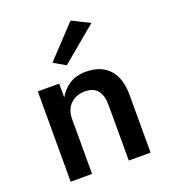

<svg xmlns="http://www.w3.org/2000/svg" viewBox="-133 -822 811 919"><g transform="rotate(-20 272.5 -362.5)"><path d="M178 -460H69V0H178ZM365 -280V0H476V-293Q476 -380 434.5 -425Q393 -470 316 -470Q264 -470 227.5 -444.5Q191 -419 171.5 -376Q152 -333 152 -278L178 -280Q178 -311 190.5 -334Q203 -357 226 -370Q249 -383 280 -383Q324 -383 344.5 -357Q365 -331 365 -280ZM422 -680 332 -725 182 -565 242 -530Z"/></g></svg>

Font: Jost Medium
Style: Regular
Weight: 500
Version: Version 3.710